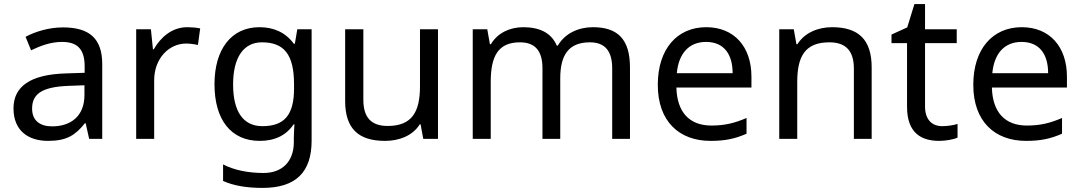

<svg xmlns="http://www.w3.org/2000/svg" viewBox="-20 -679 5289 939"><path d="M215 10C305 10 348 -17 395 -76H399L416 0H480V-365C480 -490 418 -545 288 -545C218 -545 152 -524 105 -499L132 -433C176 -454 227 -474 283 -474C353 -474 394 -444 394 -355V-323L303 -320C128 -315 46 -256 46 -149C46 -40 118 10 215 10ZM235 -61C177 -61 137 -88 137 -148C137 -216 180 -254 314 -259L393 -262V-214C393 -110 325 -61 235 -61Z M646 0H734V-286C734 -394 807 -466 890 -466C908 -466 931 -463 948 -459L959 -540C941 -544 916 -546 896 -546C821 -546 766 -497 732 -438H728L718 -536H646Z M1264 240C1428 240 1504 162 1504 9V-536H1434L1422 -465H1417C1377 -520 1319 -546 1249 -546C1111 -546 1029 -438 1029 -267C1029 -92 1111 10 1250 10C1323 10 1379 -16 1416 -71H1420C1419 -59 1417 -21 1417 -5V16C1417 110 1361 167 1269 167C1192 167 1122 152 1071 125V206C1122 229 1186 240 1264 240ZM1263 -62C1169 -62 1120 -134 1120 -266C1120 -398 1171 -472 1261 -472C1369 -472 1418 -413 1418 -267V-246C1418 -117 1371 -62 1263 -62Z M1863 10C1932 10 1998 -15 2033 -71H2037L2050 0H2122V-536H2034V-257C2034 -132 1995 -63 1876 -63C1795 -63 1757 -105 1757 -191V-536H1668V-185C1668 -49 1734 10 1863 10Z M2292 0H2380V-278C2380 -403 2415 -472 2523 -472C2598 -472 2633 -429 2633 -345V0H2720V-296C2720 -410 2761 -472 2865 -472C2939 -472 2974 -429 2974 -345V0H3061V-349C3061 -487 3001 -546 2880 -546C2810 -546 2744 -517 2708 -456H2703C2677 -517 2621 -546 2539 -546C2475 -546 2414 -519 2381 -463H2376L2363 -536H2292Z M3455 10C3528 10 3576 -1 3631 -25V-102C3575 -78 3527 -65 3459 -65C3352 -65 3291 -130 3288 -251H3655V-304C3655 -450 3571 -546 3434 -546C3292 -546 3197 -440 3197 -264C3197 -85 3302 10 3455 10ZM3290 -321C3299 -417 3349 -474 3433 -474C3522 -474 3563 -412 3563 -321Z M3791 0H3879V-278C3879 -403 3917 -472 4036 -472C4118 -472 4156 -429 4156 -343V0H4243V-349C4243 -487 4177 -546 4049 -546C3981 -546 3915 -519 3880 -463H3875L3862 -536H3791Z M4573 10C4605 10 4644 3 4663 -6V-73C4646 -67 4614 -62 4588 -62C4539 -62 4504 -93 4504 -158V-468H4659V-536H4504V-659H4452L4417 -545L4340 -510V-468H4416V-156C4416 -26 4489 10 4573 10Z M4998 10C5071 10 5119 -1 5174 -25V-102C5118 -78 5070 -65 5002 -65C4895 -65 4834 -130 4831 -251H5198V-304C5198 -450 5114 -546 4977 -546C4835 -546 4740 -440 4740 -264C4740 -85 4845 10 4998 10ZM4833 -321C4842 -417 4892 -474 4976 -474C5065 -474 5106 -412 5106 -321Z"/></svg>

Font: Noto Sans Math
Style: Regular
Weight: 400
Designer: Monotype Design Team, Delve Withrington, Jeff Kellem
Foundry: Monotype Imaging Inc., Delve Fonts LLC
Version: Version 3.000